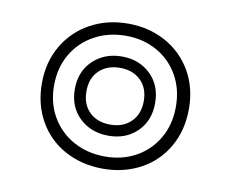

<svg xmlns="http://www.w3.org/2000/svg" viewBox="-63 -596 822 683"><g transform="rotate(10 347.5 -254.0)"><path d="M82 -254Q82 -331 117 -390.5Q152 -450 212.5 -483Q273 -516 348 -516Q423 -516 483.5 -483Q544 -450 578.5 -390.5Q613 -331 613 -254Q613 -177 578.5 -117Q544 -57 483.5 -24.5Q423 8 348 8Q273 8 212 -24.5Q151 -57 116.5 -117Q82 -177 82 -254ZM566 -254Q566 -318 537.5 -367.5Q509 -417 459.5 -444.5Q410 -472 348 -472Q285 -472 234.5 -444.5Q184 -417 155 -367.5Q126 -318 126 -254Q126 -190 155 -140.5Q184 -91 234.5 -63.5Q285 -36 348 -36Q410 -36 459.5 -63.5Q509 -91 537.5 -140.5Q566 -190 566 -254ZM201 -254Q201 -318 242.5 -357.5Q284 -397 347 -397Q409 -397 450 -357.5Q491 -318 491 -254Q491 -190 450.5 -150.5Q410 -111 347 -111Q284 -111 242.5 -150.5Q201 -190 201 -254ZM450 -254Q450 -301 421.5 -328.5Q393 -356 347 -356Q300 -356 271.5 -328.5Q243 -301 243 -254Q243 -206 271.5 -178.5Q300 -151 347 -151Q393 -151 421.5 -179Q450 -207 450 -254Z"/></g></svg>

Font: Trirong Light
Style: Regular
Weight: 300
Designer: Katatrad Team
Foundry: CadsonDemak
Version: Version 1.001